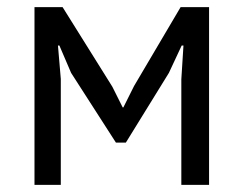

<svg xmlns="http://www.w3.org/2000/svg" viewBox="-20 -520 685 540"><path d="M490 -297 496 -392H491L455 -315L334 -119H306L180 -315L147 -392H143L151 -298V0H77V-500H156L296 -276L325 -218H327L357 -278L488 -500H568V0H490Z"/></svg>

Font: PT Sans
Style: Regular
Weight: 400
Version: Version 2.003W OFL; ttfautohint (v1.6)